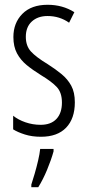

<svg xmlns="http://www.w3.org/2000/svg" viewBox="-20 -562 366 803"><path d="M293 -134Q293 -66 256.5 -28Q220 10 151 10Q114 10 84 0.5Q54 -9 35 -21V-78Q56 -61 86.5 -50.5Q117 -40 150 -40Q193 -40 216 -64.5Q239 -89 239 -133Q239 -175 217.5 -198Q196 -221 151 -248Q117 -269 91.5 -290Q66 -311 51 -339Q36 -367 36 -407Q36 -466 73.5 -504Q111 -542 179 -542Q242 -542 291 -511L269 -467Q229 -495 179 -495Q138 -495 113 -472Q88 -449 88 -408Q88 -370 109.5 -346.5Q131 -323 179 -294Q212 -273 237.5 -252Q263 -231 278 -203.5Q293 -176 293 -134ZM204 71Q194 107 177 148Q160 189 140 221H111V210Q117 192 125 164.5Q133 137 139.5 109Q146 81 148 61H204Z"/></svg>

Font: Noto Sans Hebrew ExtraCondensed Light
Style: Regular
Weight: 300
Width: 2
Designer: Monotype Design Team
Foundry: Monotype Imaging Inc.
Version: Version 2.004; ttfautohint (v1.8.4.7-5d5b)